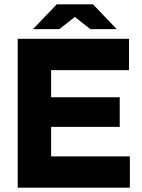

<svg xmlns="http://www.w3.org/2000/svg" viewBox="-20 -870 658 890"><path d="M62 0V-690H217V0ZM130 0V-145H582V0ZM130 -282V-419H535V-282ZM130 -545V-690H578V-545ZM399 -735 252 -850H411L521 -735ZM133 -735 243 -850H402L255 -735Z"/></svg>

Font: Radio Canada Big
Style: Regular
Weight: 400
Designer: Étienne Aubert Bonn
Foundry: Coppers and Brasses
Version: Version 1.001